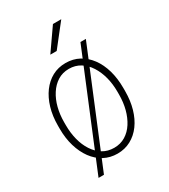

<svg xmlns="http://www.w3.org/2000/svg" viewBox="-199 -842 885 1006"><g transform="rotate(-30 243.0 -339.0)"><path d="M399.4 -594.2 125.5 69.8H92.8L366.7 -594.2ZM45.4 -254.9V-273.4Q45.4 -331.5 59.8 -379.9Q74.2 -428.2 100.3 -463.6Q126.5 -499 162.6 -518.6Q198.7 -538.1 243.2 -538.1Q288.1 -538.1 324.5 -518.6Q360.8 -499 387 -463.6Q413.1 -428.2 427 -379.9Q440.9 -331.5 440.9 -273.4V-254.9Q440.9 -197.3 427 -148.9Q413.1 -100.6 387 -64.9Q360.8 -29.3 324.5 -9.8Q288.1 9.8 243.7 9.8Q199.2 9.8 162.8 -9.8Q126.5 -29.3 100.3 -64.9Q74.2 -100.6 59.8 -148.9Q45.4 -197.3 45.4 -254.9ZM82.5 -273.4V-254.9Q82.5 -208.5 93 -167.2Q103.5 -126 124.3 -94Q145 -62 175 -43.7Q205.1 -25.4 243.7 -25.4Q281.7 -25.4 311.8 -43.7Q341.8 -62 362.3 -94Q382.8 -126 393.6 -167.2Q404.3 -208.5 404.3 -254.9V-273.4Q404.3 -318.8 393.6 -359.9Q382.8 -400.9 362.3 -433.1Q341.8 -465.3 311.8 -484.1Q281.7 -502.9 243.2 -502.9Q204.6 -502.9 174.8 -484.1Q145 -465.3 124.3 -433.1Q103.5 -400.9 93 -359.9Q82.5 -318.8 82.5 -273.4ZM196.8 -615.7 289.1 -748H339.4L235.4 -615.7Z"/></g></svg>

Font: Roboto Condensed ExtraLight
Style: Regular
Weight: 250
Designer: Christian Robertson
Foundry: Google
Version: Version 3.008; 2023